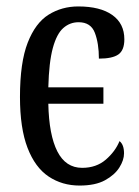

<svg xmlns="http://www.w3.org/2000/svg" viewBox="-20 -566 430 596"><path d="M227 10Q173 10 131 -18Q89 -46 65.5 -107Q42 -168 42 -265Q42 -372 66 -433.5Q90 -495 131 -520.5Q172 -546 223 -546Q291 -546 328.5 -519.5Q366 -493 366 -444Q366 -410 347.5 -397Q329 -384 287 -384Q287 -431 274.5 -464Q262 -497 224 -497Q197 -497 176.5 -479Q156 -461 144 -417Q132 -373 130 -295H301V-244H130Q132 -147 158 -96Q184 -45 235 -45Q279 -45 308.5 -70.5Q338 -96 351 -128Q365 -117 365 -90Q365 -69 350.5 -46Q336 -23 306 -6.5Q276 10 227 10Z"/></svg>

Font: Noto Serif ExtraCondensed
Style: Regular
Weight: 400
Width: 2
Designer: Monotype Design Team
Foundry: Monotype Imaging Inc.
Version: Version 2.015